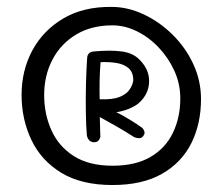

<svg xmlns="http://www.w3.org/2000/svg" viewBox="-20 -669 645 556"><path d="M305.5 -133.2Q215.5 -133.2 157.2 -168.8Q99 -204.4 70.8 -264.1Q42.5 -323.8 42.5 -393.9Q42.5 -465.2 73.7 -523.1Q104.9 -581 163.3 -615.5Q221.8 -650 303 -649Q350 -649 395.9 -627.5Q441.8 -606 479.6 -568.8Q517.4 -531.6 539.7 -483.5Q562.1 -435.4 562.1 -381.9Q562.1 -310.9 534.2 -254.6Q506.2 -198.4 449.4 -165.8Q392.6 -133.2 305.5 -133.2ZM306 -189.1Q372.1 -189.1 415.5 -214.3Q458.9 -239.5 480.5 -284Q502.1 -328.4 502.1 -384Q502.1 -426.2 484.9 -464Q467.7 -501.8 439.4 -531.6Q411.1 -561.4 376.2 -578.5Q341.3 -595.6 305.7 -595.6Q244.1 -595.6 199.8 -568.6Q155.4 -541.6 131.6 -495.7Q107.9 -449.9 107.9 -394.1Q107.9 -338.2 129.1 -291.4Q150.2 -244.6 194 -216.9Q237.7 -189.1 306 -189.1ZM252.1 -257.1Q242.8 -257.7 238.5 -262.6Q234.1 -267.5 232.8 -272.2Q231.5 -276.9 231.5 -276.9Q229.2 -302.8 228.6 -343.3Q227.9 -383.9 229 -426.9Q230.1 -470 232.5 -503Q232.5 -503 233.2 -506.7Q233.9 -510.4 237.8 -514.6Q241.6 -518.8 250.5 -519.9Q299.4 -524.5 332.5 -520Q365.6 -515.5 384.2 -496Q412.9 -467.2 411.8 -432Q410.8 -396.8 382.7 -371.1Q372 -361.6 353.4 -354Q334.9 -346.4 313.1 -343.4Q291.4 -340.4 268.6 -343.4L270.6 -272.6Q270.6 -272.6 269.3 -268.8Q268.1 -264.9 264.2 -261Q260.3 -257.1 252.1 -257.1ZM368.2 -272.1Q343.6 -288 315.8 -303.9Q288 -319.9 253.4 -338.8Q253.4 -341.6 258.3 -345Q263.2 -348.4 269.9 -351Q276.5 -353.6 281.5 -355.5Q286.5 -357.4 286.5 -357.4Q300.9 -351.4 313 -345.8Q325.1 -340.2 336.5 -333.9Q347.9 -327.5 361.3 -319.1Q374.8 -310.8 391.8 -298.8Q391.8 -298.8 394.5 -295.4Q397.2 -292 398.5 -286.6Q399.8 -281.2 394 -274.1Q390.1 -269.2 383.9 -268.9Q377.8 -268.6 373 -270.4Q368.2 -272.1 368.2 -272.1ZM268.6 -381.6Q305.1 -380 325.8 -388.1Q346.5 -396.2 355.6 -410.1Q364.6 -423.9 365.9 -436.6Q365.9 -459.9 352.4 -471.5Q338.9 -483.1 317.2 -486.7Q295.6 -490.2 271.2 -488.9Q269 -462.8 268.5 -434.9Q268 -407.1 268.6 -381.6Z"/></svg>

Font: Sour Gummy Black
Style: Regular
Weight: 900
Version: Version 1.000